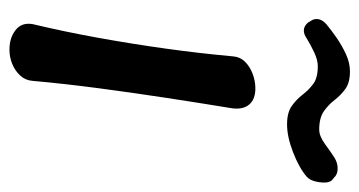

<svg xmlns="http://www.w3.org/2000/svg" viewBox="-197 -553 760 406"><g transform="rotate(90 183.0 -350.0)"><path d="M85 10Q60 10 43.5 -3Q27 -16 31 -39Q47 -106 60 -178Q73 -250 83 -322Q93 -394 99 -461Q100 -477 110 -487.5Q120 -498 135.5 -504Q151 -510 167 -510Q190 -510 201 -497Q212 -484 209 -461Q198 -394 187 -322Q176 -250 166.5 -178Q157 -106 151 -39Q150 -24 140 -13Q130 -2 115.5 4Q101 10 85 10ZM25 -626Q19 -634 20.5 -643Q22 -652 31 -660Q43 -670 59.5 -681.5Q76 -693 94.5 -701.5Q113 -710 131 -710Q155 -710 168.5 -700Q182 -690 191.5 -677.5Q201 -665 215 -655Q229 -645 254 -645Q268 -645 285 -657.5Q302 -670 313 -677Q324 -684 336.5 -684Q349 -684 356 -676L361 -672Q366 -667 366 -656Q366 -645 363 -634.5Q360 -624 353 -618Q334 -602 301.5 -589.5Q269 -577 243 -577Q218 -577 204 -587Q190 -597 180.5 -609.5Q171 -622 158 -632Q145 -642 120 -642Q107 -642 91 -634.5Q75 -627 62 -619Q52 -612 43.5 -612.5Q35 -613 28 -621Z"/></g></svg>

Font: Winky Sans
Style: Italic
Weight: 400
Italic angle: -8.97852°
Designer: Simon Atzbach
Foundry: typofactur
Version: Version 1.205